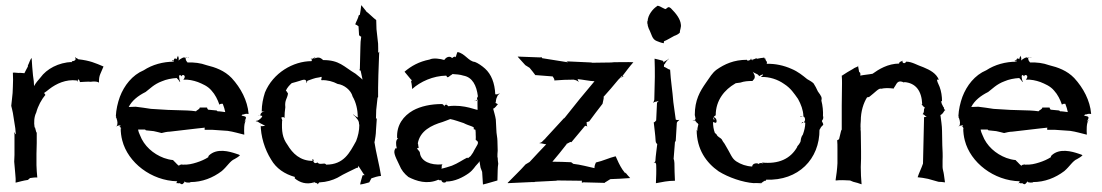

<svg xmlns="http://www.w3.org/2000/svg" viewBox="-20 -673 4108 716"><path d="M22 -278C23 -272 27 -260 28 -252L37 -195C38 -187 38 -179 39 -172C37 -174 33 -177 33 -180H32C32 -178 33 -175 34 -173V-95C34 -88 33 -77 33 -71V-70C33 -63 35 -54 35 -47L37 -24C38 -14 39 -2 38 7L39 8C52 5 68 0 84 -2L92 -9C100 -10 111 -12 119 -11V-12C118 -25 116 -43 116 -57V-99C116 -112 117 -127 117 -140V-179C116 -178 115 -181 115 -181L111 -196V-197L109 -198C106 -216 107 -237 115 -253C122 -279 135 -302 149 -319C150 -318 152 -318 153 -318C153 -318 151 -317 149 -319L150 -320H149V-319C149 -319 148 -320 148 -321C147 -323 146 -325 144 -326C150 -330 157 -335 164 -341C190 -361 226 -378 266 -373C267 -372 269 -369 270 -368C270 -370 269 -372 270 -374C272 -382 278 -371 278 -367H279C297 -368 309 -369 318 -368C324 -369 329 -369 334 -369C338 -369 344 -368 349 -365V-366C349 -378 350 -388 354 -397L366 -425C335 -438 316 -447 272 -452C270 -454 268 -455 266 -456C264 -456 262 -458 261 -460L260 -459C261 -458 262 -454 262 -452C261 -447 254 -445 250 -445C249 -445 248 -446 248 -446L247 -445C248 -445 249 -444 249 -444V-442C198 -440 154 -416 131 -384C122 -374 113 -363 107 -352C107 -358 106 -364 106 -370L103 -392C101 -413 99 -436 98 -457C92 -451 89 -438 84 -429V-425C79 -417 75 -407 71 -400C65 -400 57 -402 49 -401C42 -401 34 -403 29 -402H28C29 -386 29 -366 28 -349L27 -326C26 -311 23 -292 22 -279ZM249 -441C247 -439 242 -440 249 -441Z M411 -238C412 -236 415 -232 415 -230C418 -222 420 -210 415 -203C414 -202 413 -202 412 -201H413C414 -201 415 -203 416 -203C431 -209 433 -202 425 -202V-201C426 -201 428 -201 428 -200C434 -192 431 -190 431 -192C431 -193 431 -195 430 -196C430 -180 432 -164 436 -149C457 -67 544 1 641 3C640 4 639 6 638 8L636 10L637 11C638 10 638 9 638 8C641 11 646 11 650 10C657 14 659 18 668 6C668 5 668 4 669 3C669 4 670 4 670 5C673 9 690 8 690 7V6C734 6 774 -10 807 -35C828 -53 838 -73 855 -80C862 -84 869 -88 875 -94C874 -95 868 -98 860 -100C836 -108 789 -122 759 -93C758 -92 756 -88 757 -87C745 -79 729 -72 713 -67C697 -62 682 -58 660 -59L659 -60C658 -59 650 -59 649 -57C649 -56 648 -56 648 -55C643 -56 637 -65 626 -75V-76C613.4 -77.1 601.7 -80.1 591 -84C551 -99 517 -129 502 -169C499 -175 496 -183 495 -190H521L524 -187L553 -184C563 -182 574 -179 582 -177H583C591 -179 603 -182 613 -182L716 -194C725 -195 735 -196 744 -197C743 -196 743 -194 743 -193C744 -192 743 -190 743 -190V-189H771L829 -185C850 -182 873 -175 890 -171H891C890 -185 889 -216 898 -225L897 -226C897 -223 894 -221 892 -219C894 -227 902 -236 893 -239C890 -240 884 -241 880 -242C882 -243 883 -243 884 -246C885 -247 887 -245 891 -247C896 -249 903 -249 907 -248V-249C903 -298 878 -345 844 -382C817 -410 783 -422 750 -430C728 -438 704 -441 679 -440C679 -441 678 -442 677 -443C673 -447 672 -454 672 -457C669 -456 670 -462 660 -457C656 -455 649 -451 646 -447C647 -451 647 -457 645 -461C643 -468 645 -466 640 -457C639 -455 639 -453 640 -452C639 -453 634 -455 633 -455C631 -456 628 -451 627 -447L628 -446C628 -445 628 -444 629 -443C588 -443 548 -432 516 -411C473 -393 443 -354 427 -312C419 -290 413 -264 412 -240L413 -239V-236ZM460 -274C472 -298 495 -316 523 -330C538 -341 554 -359 584 -370C600 -377 620 -381 639 -382C643.8 -377.2 648.7 -371.6 651 -367L652 -368C650 -372 648 -381 648 -387C648 -396 654 -394 657 -388C658 -398 676 -393 666 -379C666 -378 664 -377 664 -377V-376C683 -377 701 -373 718 -367C735 -360 755 -352 769 -335C782 -321 792 -301 798 -283H799C799 -284 803 -286 805 -286H811V-285C815 -275 818 -265 820 -255C810 -256 801 -258 791 -258L788 -261L756 -264C754 -266 752 -270 752 -272H725C725 -268 720 -265 717 -263C716 -263 711 -259 711 -258C702 -259 688 -261 678 -261L612 -263H609L543 -267C525 -270 502 -273 486 -275ZM626 -443C618 -450 624 -449 627 -447C626 -445 626 -443 626 -443ZM672 -457C672 -458 673 -459 673 -459H679C677 -458 674 -458 672 -457ZM679 -459H684V-460C683 -460 681 -460 679 -459Z M934 -221C937 -221 943 -219 946 -216C946 -216 962 -207 969 -204C964 -204 956 -201 953 -203C952 -199 953 -208 952 -211C952 -165 967 -116 991 -78C1010 -45 1041 -24 1080 -13C1079 -12 1079 -9 1079 -8C1098 8 1123 16 1151 7V8L1152 7V5C1152 7 1158 9 1159 10L1158 9H1159C1161 10 1165 12 1165 14H1166C1166 12 1169 8 1170 8C1171 7 1172 6 1172 7H1173C1197 6 1220 -1 1238 -10C1266 -27 1293 -38 1310 -47C1315 -46 1316 -49 1316 -55C1321 -48 1327 -38 1331 -32C1333 -29 1336 -23 1340 -20C1338 -20 1334 -20 1332 -19C1329 -8 1325 3 1323 15C1334 14 1346 10 1357 7L1365 -8C1376 -12 1389 -16 1401 -17C1395 -57 1382 -104 1376 -145L1377 -144C1379 -156 1382 -173 1382 -186L1385 -229C1385 -230 1386 -231 1386 -231H1384C1383 -231 1382 -231 1382 -230C1382 -240 1383 -252 1383 -263L1388 -309C1389 -309 1390 -311 1390 -311V-346L1391 -393L1394 -477C1394 -478 1395 -479 1395 -480H1394C1394 -479 1393 -478 1392 -478C1391 -477 1390 -476 1390 -475C1391 -486 1390 -498 1390 -510L1384 -564C1384 -575 1383 -588 1383 -598C1370 -608 1358 -621 1345 -631V-632C1339 -639 1334 -646 1328 -653H1327C1326 -642 1324 -629 1322 -618L1318 -616C1315 -603 1308 -592 1305 -583V-582C1308 -581 1314 -578 1317 -575L1319 -542C1320 -540 1326 -536 1327 -536C1325 -525 1324 -510 1324 -498L1322 -417C1322 -415 1321 -412 1320 -412V-411C1321 -412 1324 -410 1325 -409C1327 -398 1330 -386 1332 -376C1324 -384 1314 -391 1306 -398C1261 -425 1246 -449 1185 -449C1179 -455 1171 -461 1159 -457C1156 -456 1152 -455 1148 -454H1147L1146 -453L1145 -454C1148 -456 1151 -457 1154 -459H1155C1156 -460 1157 -460 1156 -459C1155 -459 1155 -457 1154 -457V-458L1152 -456C1152.5 -456 1152.8 -456.8 1153 -457C1151 -456 1149 -455 1148 -454H1147C1146 -454 1146 -453 1146 -453C1145 -453 1144 -452 1143 -452C1144 -452 1144 -454 1145 -454C1144 -454 1144 -455 1141 -455C1142 -454 1142 -453 1142 -452C1143 -449 1143 -445 1142 -445C1073 -445 998 -401 968 -328C961 -306 956 -283 956 -257C960 -257 970 -259 966 -258C954 -255 949 -246 952 -242C954 -242 955 -241 957 -241C959 -241 958 -235 947 -227C944 -224 937 -222 934 -222ZM944 -243H948L944 -244ZM948 -243C949 -243 951 -242 952 -242V-241ZM952 -241H953ZM1029 -234C1029 -235 1036 -238 1039 -235C1040 -234 1040 -233 1041 -233C1041 -246 1042 -260 1044 -273C1041 -300 1051 -304 1054 -324C1052 -328 1048 -334 1046 -335C1051 -346 1059 -355 1068 -363C1075 -365 1087 -368 1096 -371C1109 -375 1123 -382 1123 -364L1124 -363C1124 -366 1125 -370 1127 -372C1139 -376 1155 -383 1168 -384C1169 -384 1172 -385 1173 -385C1180 -388 1181 -387 1178 -377V-375L1179 -374C1201 -375 1222 -369 1239 -360C1263 -357 1289 -337 1295 -313C1308 -291 1314 -263 1314 -238L1315 -237C1315 -236 1314 -236 1314 -235C1308 -238 1302 -242 1298 -246L1297 -245C1302 -242 1309 -234 1313 -228C1321 -217 1318 -211 1319 -209C1320 -209 1320 -208 1320 -208C1320 -185 1315 -165 1308 -147C1284 -104 1263 -59 1196 -59C1196 -60 1194 -62 1193 -62C1189 -65 1178 -60 1169 -63C1168 -64 1164 -66 1165 -67H1164C1164 -67 1160 -65 1158 -65C1152 -63 1149 -70 1148 -73C1149 -73 1149 -74 1150 -74C1151 -76 1146 -81 1145 -79C1145 -77 1145 -74 1146 -73C1099 -73 1071 -101 1052 -133C1033 -159 1030 -184 1032 -223H1033C1033 -225 1030 -231 1029 -234ZM1139 -455H1141C1140 -455 1140 -456 1139 -456ZM1148 -454C1149 -455 1151 -455 1152 -456C1151 -455 1149 -455 1148 -454ZM1150 10 1151 11V8C1151 9 1151 9 1150 10ZM1186 -448C1187 -448 1187 -447 1187 -447ZM1315 -239C1315 -240 1316 -241 1316 -240C1316 -239 1315 -239 1315 -239Z M1456 -121C1445 -108 1451 -95 1469 -58C1477 -38 1488 -25 1503 -13C1532 2 1573 16 1615 -3C1616 -1 1622 0 1624 -1H1626V0C1630 13 1647 7 1643 3L1644 4C1676 4 1707 -12 1728 -27C1746 -40 1752 -54 1759 -60C1764 -65 1767 -69 1768 -72C1769 -65 1771 -55 1772 -48L1778 -32C1779 -17 1780 0 1781 15C1799 11 1816 5 1835 0L1836 -39C1836 -46 1837 -56 1838 -62V-63C1837 -69 1836 -78 1836 -85L1835 -87C1835 -94 1835 -104 1836 -111L1835 -148C1835 -160 1831 -175 1831 -188L1829 -227C1827 -241 1822 -256 1819 -268C1825 -268 1833.6 -281.6 1837 -285C1836 -285 1832 -286 1831 -288H1830C1829 -289 1828 -289 1827 -289C1828 -289 1829 -292 1829 -293C1830 -296 1828 -301 1835 -315C1837 -319 1841 -322 1843 -324V-325C1840 -323 1835 -321 1831 -321C1829 -321 1828 -322 1827 -321C1825 -364 1812 -396 1789 -417C1778 -427 1762 -438 1751 -442C1727 -444 1714 -474 1686 -479C1683 -474 1677 -450 1679 -458C1681 -464 1671 -462 1667 -457H1665C1662 -462 1648 -465 1638 -451H1637C1637 -451 1637 -449 1638 -449C1622 -454 1596 -458 1582 -451C1542 -443 1514 -427 1489 -406V-405C1496 -396 1505 -386 1513 -376C1514 -375 1515 -375 1516 -375C1516 -374 1515 -374 1515 -373L1513 -369C1516 -359 1516 -349 1517 -342V-341C1548 -369 1595 -390 1644 -391C1645 -390 1645 -389 1646 -388C1649 -379 1658 -392 1667 -396L1666 -397C1682 -396 1696 -395 1708 -391C1742 -385 1757 -354 1762 -315V-313C1758 -308 1759 -304 1759 -301C1760 -302 1760 -301 1761 -302C1760 -290 1761 -276 1761 -264C1763 -259 1712 -285 1653 -277C1650 -275 1648 -287 1639 -281C1638 -279 1637 -277 1636 -276V-278C1635 -282 1630 -285 1628 -285C1587 -285 1549 -277 1520 -261C1485 -241 1458 -207 1461 -158C1462 -157 1463 -157 1465 -156C1454 -153 1457 -130 1459 -123C1459 -122 1460 -120 1460 -119C1459 -120 1457 -120 1456 -121ZM1535 -121 1536 -120C1537 -121 1543 -123 1543 -123C1538.8 -122.2 1540.7 -135.3 1538 -138C1546 -185 1589 -206 1630 -218C1640 -221 1650 -226 1659 -229C1675 -226 1693 -219 1709 -214C1730 -203 1748 -202 1748 -194C1747 -194 1745 -193 1745 -192C1750 -190 1753 -189 1753 -189C1754 -182 1754 -177 1754 -171C1754 -164 1755 -159 1754 -152C1754 -151 1755 -150 1756 -150C1771 -141 1757 -131 1744 -104C1741 -100 1738 -95 1735 -91C1732 -89 1729 -86 1725 -83C1725 -84 1723 -85 1722 -85C1707 -78 1688 -64 1665 -55C1652 -51 1638 -46 1626 -44C1627 -46 1628 -50 1627 -53C1627 -55 1628 -58 1630 -59L1629 -60C1585 -56 1550 -72 1546 -102C1546 -110 1537 -113 1535 -121ZM1641 -283C1643 -285 1644 -287 1645 -288V-289C1644 -288 1643 -285 1641 -283ZM1748 -296C1749 -296 1751 -296 1752 -297C1751 -297 1749 -297 1748 -296ZM1752 -297C1754 -298 1757 -300 1759 -301C1759 -299 1758 -297 1756 -297Z M1873 9 1874 10C1901 9 1932 7 1962 6H1973L1975 5L2054 1L2058 0H2061L2145 1C2147 1 2149 1 2150 0C2149 1 2149 3 2150 4V9C2151 8 2153 7 2155 7H2159C2183 8 2211 8 2235 9C2235 8 2239 5 2240 5L2256 -5C2281 -6 2306 -7 2330 -9C2323 -17 2317 -23 2312 -30V-26C2311 -27 2311 -28 2310 -29L2301 -41C2291 -56 2282 -76 2276 -90H2275C2253 -85 2229 -73 2202 -67V-66C2199 -61 2196 -50 2197 -46C2174 -51 2145 -59 2118 -62L2110 -68C2087 -69 2063 -70 2040 -70C2058 -91 2075 -112 2092 -134C2093 -134 2093 -136 2093 -137C2094 -137 2096 -137 2096 -138L2102 -141C2103 -141 2106 -143 2106 -144C2106 -143 2110 -143 2111 -143L2162 -204C2164 -204 2168 -203 2170 -201V-202C2169 -203 2168 -207 2168 -210V-213C2168 -214 2168 -217 2167 -218C2168 -217 2171 -218 2172 -219C2173 -219 2176 -220 2177 -220C2193 -241 2210 -265 2227 -286L2231 -305C2231 -306 2232 -311 2231 -311H2230C2248 -331 2269 -355 2286 -376L2295 -385C2295 -386 2296 -388 2297 -389C2298 -389 2299 -388 2300 -388C2314 -406 2326 -423 2342 -441C2319 -442 2293 -441 2270 -441L2259 -440C2236 -440 2210 -439 2188 -439L2185 -440L2098 -444C2096 -444 2094 -445 2093 -446V-445C2094 -444 2096 -443 2097 -442V-440C2096 -440 2096 -441 2096 -441L2002 -456C2002 -457 1999 -459 1999 -460H1998C1998 -459 1994 -459 1994 -459H1991C1964 -460 1937 -461 1911 -462V-461C1919 -451 1930 -441 1939 -430L1955 -420C1962 -411 1971 -401 1977 -392V-393C1997 -392 2020 -389 2041 -388C2043 -385 2049 -377 2047 -373H2048C2070 -375 2098 -376 2121 -376L2122 -375C2127 -375 2135 -371 2137 -368L2138 -369C2136 -371 2135 -374 2134 -378C2155 -376 2176 -371 2197 -370C2180 -350 2160 -326 2142 -304L2086 -234C2086 -234 2085 -234 2085 -233L2084 -232H2083L2082 -231L2013 -156V-155L2012 -154H2011L2003 -146C2001 -143 1995 -140 1992 -140V-139C2000 -139 2011 -135 2017 -135C1997 -114 1976 -92 1955 -69L1940 -60C1919 -36 1894 -13 1873 9ZM2296 -383C2297 -385 2299 -386 2300 -388H2301C2302 -389 2304 -389 2306 -389C2303 -387 2299 -385 2296 -383ZM2306 -389H2308L2307 -390C2307 -390 2307 -389 2306 -389Z M2394 -585 2395 -584C2395 -578 2397 -573 2399 -567C2411 -544 2411 -527 2429 -520C2437 -517 2446 -513 2455 -512H2456C2455 -513 2456 -517 2456 -519C2469 -524 2484 -534 2494 -539C2503 -542 2510 -546 2515 -551C2515 -561 2521 -571 2519 -582C2517 -602 2502 -622 2482 -642C2470 -652 2470 -642 2461 -639C2450 -643 2432 -657 2429 -649C2416 -641 2396 -618 2395 -594H2394ZM2415 -289C2417 -291 2423 -294 2427 -294C2430 -295 2434 -296 2437 -297C2434 -295 2431 -292 2430 -289L2427 -224C2425 -221 2420 -216 2418 -217V-216C2420 -196 2424 -169 2425 -147L2426 -142C2427 -141 2429 -136 2431 -136C2429 -116 2425 -93 2424 -72C2423 -70 2421 -67 2418 -67L2419 -66C2420 -67 2421 -67 2423 -66H2425C2425 -65 2425 -64 2426 -63L2427 -59C2428 -36 2427 -12 2426 10H2427C2448 6 2471 1 2497 1C2496 -20 2495 -44 2495 -65L2494 -74C2494 -75 2493 -79 2492 -80C2493 -100 2496 -122 2497 -143L2499 -146V-147L2500 -148V-149L2504 -215C2505 -219 2511 -224 2513 -225V-226C2510 -225 2503 -225 2500 -227L2491 -292C2488 -333 2481 -374 2479 -413C2472 -414 2465 -421 2456 -424V-428C2456 -428 2457 -432 2456 -432C2458 -432 2461 -438 2462 -439V-440C2466 -444 2470 -451 2474 -453L2473 -454C2469 -448 2459 -446 2454 -440C2454 -442 2454 -445 2453 -446C2442 -449 2432 -452 2422 -454H2421C2422 -432 2422 -408 2422 -386L2420 -301C2419 -297 2417 -291 2415 -289Z M2562 -222C2562 -222 2562 -223 2563 -223H2562ZM2563 -223C2564 -224 2566 -224 2567 -224C2568 -225 2570 -226 2572 -226V-225C2571 -224 2569 -223 2567 -223ZM2571 -244C2572 -237 2574 -233 2574 -229H2573C2573 -229 2572 -228 2572 -226H2573L2572 -225C2572 -223 2575 -219 2580 -214C2581 -214 2583 -213 2583 -213C2582 -213 2582 -210 2584 -210C2584 -209 2584 -209 2585 -209L2584 -208C2578 -188 2582 -181 2580 -185C2580 -186 2579 -188 2578 -189C2578 -116 2614 -66 2660 -34C2697 -11 2750 7 2791 10C2798 9 2808 10 2808 10C2808 10 2814 10 2817 9H2819C2824 6 2828 3 2832 1C2834 0 2836 2 2836 1C2837 0 2837 -2 2837 -3C2957 2 3037 -80 3036 -190C3036 -190 3036 -189 3037 -190C3047 -213 3056 -200 3045 -221C3044 -223 3050 -227 3050 -233V-239H3049C3050 -259 3048 -279 3043 -298C3046 -310 3043 -314 3030 -332C3025 -343 3020 -353 3014 -362C3007 -369 2998 -373 2990 -378C2974 -391 2956 -406 2932 -416C2903 -429 2871 -436 2839 -435C2840 -436 2840 -440 2840 -442C2840 -444 2837 -443 2834 -453V-454H2833C2830.9 -456.1 2826.9 -458.1 2825 -460V-459C2826 -458 2827 -457 2828 -457C2822 -458 2810 -455 2804 -454H2803C2803 -455 2802 -455 2801 -455C2800 -457 2792 -451 2787 -451C2787 -451 2786 -451 2786 -452L2785 -451C2786 -451 2786 -450 2787 -449C2787 -448 2784 -448 2782 -451V-456C2782 -455 2782 -454 2781 -453C2781 -454 2780 -454 2780 -455V-452C2776 -447 2768 -446 2766 -448C2766 -449 2765 -450 2765 -450C2717 -450 2682 -434 2652 -413C2636 -401 2627 -385 2613 -365C2590 -332 2571 -300 2571 -244ZM2578 -214H2580C2579 -214 2578 -215 2578 -215ZM2639 -218C2641 -217 2646 -216 2648 -215C2654 -214 2654 -229 2646 -234C2644 -235 2643 -236 2642 -237C2643 -239 2645 -241 2649 -243C2649 -300 2683 -339 2721 -361C2720 -362 2728 -364 2741 -365C2755 -370 2770 -371 2785 -371H2786C2789 -376 2797 -379 2794 -392C2792 -396 2790 -402 2787 -406C2789 -403 2794 -401 2798 -399C2808 -396 2811 -389 2811 -389C2811 -389 2815 -391 2816 -392C2832 -400 2825 -391 2818 -387V-386C2849 -387 2880 -377 2904 -360C2929 -344 2941 -325 2956 -304C2967 -284 2975 -263 2976 -241L2975 -240L2976 -239C2983 -236 2985 -222 2977 -217C2980 -216 2983 -216 2983 -215C2983 -200 2979 -185 2974 -171C2965 -159 2967 -150 2965 -144C2962 -138 2958 -132 2953 -127V-125C2928 -81 2884 -60 2820 -67C2820 -67 2824 -65 2827 -64C2825 -64 2821 -64 2819 -65C2817.6 -65 2810 -65.3 2810 -61C2804 -67 2785 -64 2785 -52C2763 -53 2743 -60 2726 -71C2708 -83 2707 -96 2682 -137C2678 -142 2674 -148 2671 -154C2666 -160 2656 -162 2652 -172C2650 -174 2648 -176 2646 -177C2641 -190 2639 -204 2639 -218ZM2641 -236C2642 -234 2643 -232 2643 -230L2644 -228V-226H2643C2641 -227 2639 -232 2641 -236ZM2794 23C2798 21 2802 18 2808 15C2802 18 2797 21 2794 23ZM2808 15C2812 13 2815 11 2819 9C2821 9 2823 8 2826 7ZM2831 -458 2833 -456C2833 -457 2832 -458 2832 -459ZM2833 -456 2835 -454C2836 -453 2836 -453 2834 -454C2834 -455 2833 -455 2833 -456ZM2967 -211C2968 -211 2968 -212 2969 -213C2968 -212 2967 -212 2967 -211ZM2967 -237C2968 -237 2972 -239 2975 -240C2974 -240 2972 -239 2970 -239C2962 -239 2963 -235 2967 -237ZM2969 -213C2970 -214 2971 -216 2971 -218C2971 -218 2973.4 -217.7 2976 -217C2975 -216 2971 -215 2969 -213Z M3096 -1 3097 0C3113 -2 3134 -1 3150 0L3162 5C3172 7 3184 11 3192 14H3193C3191 -6 3190 -29 3190 -50L3191 -81V-109L3190 -182L3189 -193C3189 -194 3190 -196 3190 -196L3189 -197C3189 -205 3189 -214 3190 -222C3190 -258 3200 -289 3214 -311V-310C3216 -310 3220 -311 3222 -312C3243 -328 3258 -346 3266 -342C3279 -345 3293 -345 3311 -343L3312 -342C3313 -345 3316 -349 3318 -352C3324 -361 3328 -377 3352 -365C3353 -365 3352 -366 3351 -367C3396 -364 3417 -333 3419 -285H3418V-284C3417 -284 3417 -285 3417 -284C3420.2 -279.1 3423.9 -274.6 3429 -272C3428 -271 3427 -268 3426 -266L3425 -255C3424 -253 3422 -248 3421 -248V-247C3426 -247 3431 -239 3436 -237C3433 -237 3429 -237 3426 -236L3422 -63C3416 -45 3407 -28 3402 -12C3413 -11 3428 -9 3441 -6L3480 5C3488 5 3496 6 3503 7H3504C3503 -3 3501 -12 3500 -22C3499 -31 3495 -42 3495 -50V-75C3496 -92 3495 -114 3494 -131L3493 -185C3493 -204 3489 -227 3487 -244C3489 -244 3494 -249 3496 -251L3502 -260C3502 -261 3504 -262 3505 -262V-263C3504 -263 3502 -264 3502 -265C3501 -266 3501 -268 3500 -269V-272C3500 -272 3499 -274 3498 -274C3487 -293 3490 -298 3492 -296C3493 -295 3492 -295 3493 -295C3493 -314 3490 -333 3484 -349C3476 -366 3475 -370 3474 -376H3481C3471 -400 3448 -412 3424 -422C3400 -430 3381 -443 3360 -443L3357 -440C3350 -433 3343 -442 3346 -446C3346 -447 3347 -447 3347 -447C3346 -447 3346 -447 3345 -446C3333 -442 3331 -437 3334 -436C3291 -436 3256 -414 3234 -398C3219 -395 3202 -394 3188 -391C3189 -394 3189 -398 3187 -403L3184 -404C3183 -411 3181 -419 3180 -426C3174 -422 3167 -421 3161 -416C3147 -408 3133 -400 3120 -391H3119C3120 -382 3120 -371 3120 -362L3119 -280V-187H3118V-189H3117V-187L3109 -154C3108 -153 3103 -150 3102 -150C3103 -141 3103 -127 3103 -117V-64C3102 -43 3099 -19 3096 -1ZM3180 -426V-428L3181 -427ZM3360 -443C3360 -443 3361 -444 3362 -444V-445ZM3412 -289 3415 -286C3414 -287 3413 -288 3413 -289ZM3415 -286 3417 -284V-283C3417 -283 3416 -284 3415 -286Z M3553 -238C3554 -236 3557 -232 3557 -230C3560 -222 3562 -210 3557 -203C3556 -202 3555 -202 3554 -201H3555C3556 -201 3557 -203 3558 -203C3573 -209 3575 -202 3567 -202V-201C3568 -201 3570 -201 3570 -200C3576 -192 3573 -190 3573 -192C3573 -193 3573 -195 3572 -196C3572 -180 3574 -164 3578 -149C3599 -67 3686 1 3783 3C3782 4 3781 6 3780 8L3778 10L3779 11C3780 10 3780 9 3780 8C3783 11 3788 11 3792 10C3799 14 3801 18 3810 6C3810 5 3810 4 3811 3C3811 4 3812 4 3812 5C3815 9 3832 8 3832 7V6C3876 6 3916 -10 3949 -35C3970 -53 3980 -73 3997 -80C4004 -84 4011 -88 4017 -94C4016 -95 4010 -98 4002 -100C3978 -108 3931 -122 3901 -93C3900 -92 3898 -88 3899 -87C3887 -79 3871 -72 3855 -67C3839 -62 3824 -58 3802 -59L3801 -60C3800 -59 3792 -59 3791 -57C3791 -56 3790 -56 3790 -55C3785 -56 3779 -65 3768 -75V-76C3755.4 -77.1 3743.7 -80.1 3733 -84C3693 -99 3659 -129 3644 -169C3641 -175 3638 -183 3637 -190H3663L3666 -187L3695 -184C3705 -182 3716 -179 3724 -177H3725C3733 -179 3745 -182 3755 -182L3858 -194C3867 -195 3877 -196 3886 -197C3885 -196 3885 -194 3885 -193C3886 -192 3885 -190 3885 -190V-189H3913L3971 -185C3992 -182 4015 -175 4032 -171H4033C4032 -185 4031 -216 4040 -225L4039 -226C4039 -223 4036 -221 4034 -219C4036 -227 4044 -236 4035 -239C4032 -240 4026 -241 4022 -242C4024 -243 4025 -243 4026 -246C4027 -247 4029 -245 4033 -247C4038 -249 4045 -249 4049 -248V-249C4045 -298 4020 -345 3986 -382C3959 -410 3925 -422 3892 -430C3870 -438 3846 -441 3821 -440C3821 -441 3820 -442 3819 -443C3815 -447 3814 -454 3814 -457C3811 -456 3812 -462 3802 -457C3798 -455 3791 -451 3788 -447C3789 -451 3789 -457 3787 -461C3785 -468 3787 -466 3782 -457C3781 -455 3781 -453 3782 -452C3781 -453 3776 -455 3775 -455C3773 -456 3770 -451 3769 -447L3770 -446C3770 -445 3770 -444 3771 -443C3730 -443 3690 -432 3658 -411C3615 -393 3585 -354 3569 -312C3561 -290 3555 -264 3554 -240L3555 -239V-236ZM3602 -274C3614 -298 3637 -316 3665 -330C3680 -341 3696 -359 3726 -370C3742 -377 3762 -381 3781 -382C3785.8 -377.2 3790.7 -371.6 3793 -367L3794 -368C3792 -372 3790 -381 3790 -387C3790 -396 3796 -394 3799 -388C3800 -398 3818 -393 3808 -379C3808 -378 3806 -377 3806 -377V-376C3825 -377 3843 -373 3860 -367C3877 -360 3897 -352 3911 -335C3924 -321 3934 -301 3940 -283H3941C3941 -284 3945 -286 3947 -286H3953V-285C3957 -275 3960 -265 3962 -255C3952 -256 3943 -258 3933 -258L3930 -261L3898 -264C3896 -266 3894 -270 3894 -272H3867C3867 -268 3862 -265 3859 -263C3858 -263 3853 -259 3853 -258C3844 -259 3830 -261 3820 -261L3754 -263H3751L3685 -267C3667 -270 3644 -273 3628 -275ZM3768 -443C3760 -450 3766 -449 3769 -447C3768 -445 3768 -443 3768 -443ZM3814 -457C3814 -458 3815 -459 3815 -459H3821C3819 -458 3816 -458 3814 -457ZM3821 -459H3826V-460C3825 -460 3823 -460 3821 -459Z"/></svg>

Font: Charger Mayhem
Style: Regular
Weight: 400
Designer: Jasper
Foundry: Cannot Into Space Fonts
Version: Version 0.98